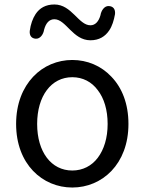

<svg xmlns="http://www.w3.org/2000/svg" viewBox="-20 -825 646 858"><path d="M128 -482C82 -433 52 -362 52 -271C52 -91 170 13 303 13C436 13 554 -91 554 -271C554 -362 525 -433 478 -482C432 -531 370 -557 303 -557C237 -557 174 -531 128 -482ZM417 -120C390 -84 350 -63 303 -63C209 -63 146 -146 146 -271C146 -396 209 -480 303 -480C350 -480 390 -459 417 -422C445 -386 461 -334 461 -271C461 -209 445 -157 417 -120ZM139 -762C126 -742 117 -717 113 -687C111 -667 120 -653 140 -652C160 -651 174 -672 177 -692C185 -722 200 -739 223 -739C275 -739 305 -645 384 -645C423 -645 450 -662 468 -689C481 -708 489 -734 494 -762C496 -783 487 -797 466 -798C446 -799 432 -777 429 -757C421 -729 406 -712 384 -712C331 -712 301 -805 223 -805C184 -805 157 -789 139 -762Z"/></svg>

Font: GenSenRounded2 TW R
Style: Regular
Weight: 400
Version: Version 2.100;PS 2.1;hotconv 16.6.51;makeotf.lib2.5.65220 DE